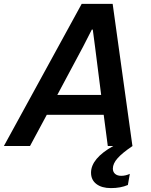

<svg xmlns="http://www.w3.org/2000/svg" viewBox="-56 -749 774 985"><path d="M363 -729H522L623 -3L624 0Q572 35 547.5 62.5Q523 90 523 116Q523 133 534.5 143Q546 153 566 153Q588 153 610 143L600 200Q563 216 513 216Q466 216 438.5 195Q411 174 411 137Q411 64 525 0H497L476 -160H184L98 0H-36ZM463 -262 432 -506 420 -597H415L370 -509L238 -262Z"/></svg>

Font: Mona Sans SemiBold
Style: Italic
Weight: 600
Italic angle: -11.7°
Designer: Deni Anggara
Foundry: GitHub
Version: Version 2.000